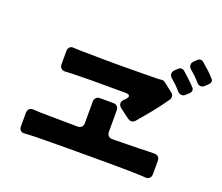

<svg xmlns="http://www.w3.org/2000/svg" viewBox="-123 -1018 1285 1113"><g transform="rotate(20 520.0 -461.5)"><path d="M964 -706Q962 -708 960.5 -710Q959 -712 957 -714L942 -730L934 -738Q926 -745 919 -751.5Q912 -758 906 -763Q892 -774 891.5 -788Q891 -802 903 -814L918 -828Q927 -837 938 -837Q947 -837 954 -831Q974 -814 995 -795Q1016 -776 1033 -756Q1041 -748 1040 -738.5Q1039 -729 1031 -721L1013 -704Q1003 -693 990 -693Q975 -693 964 -706ZM877 -620Q870 -628 862.5 -636Q855 -644 847 -652Q839 -659 832 -665.5Q825 -672 819 -677Q805 -688 804.5 -702Q804 -716 816 -728L831 -742Q840 -751 851 -751Q860 -751 867 -745Q872 -741 876 -737.5Q880 -734 885 -729Q896 -719 907 -709Q918 -699 929 -688Q934 -683 938 -678.5Q942 -674 946 -670Q954 -662 953 -652Q952 -642 944 -634L926 -617Q916 -607 903 -607Q889 -607 877 -620ZM660 -371 601 -415Q587 -426 586 -440Q585 -454 598 -466L605 -473Q622 -489 618 -498.5Q614 -508 591 -508H377Q344 -507 315 -507Q286 -507 261 -506Q250 -505 241 -505Q232 -505 224 -504Q207 -503 197.5 -512Q188 -521 188 -537V-617Q188 -634 197.5 -643Q207 -652 224 -650Q241 -649 261.5 -648.5Q282 -648 307 -648Q347 -647 397.5 -646.5Q448 -646 509 -646Q547 -646 579 -646.5Q611 -647 637 -647L721 -648Q733 -648 744 -648.5Q755 -649 764 -650Q777 -652 787 -643L841 -601Q852 -593 853.5 -580.5Q855 -568 847 -557Q814 -509 777.5 -464Q741 -419 703 -375Q692 -364 680 -364Q671 -364 660 -371ZM90 -116V-200Q90 -217 99.5 -226Q109 -235 126 -234Q164 -231 220 -231Q258 -230 302 -230Q346 -230 399 -229Q414 -229 423 -238Q432 -247 432 -262V-395Q432 -410 441 -419Q450 -428 465 -428H547Q562 -428 571 -419Q580 -410 580 -395V-262Q580 -247 589 -238Q598 -229 613 -229Q662 -230 705 -230.5Q748 -231 785 -232Q811 -233 832 -233.5Q853 -234 869 -234Q885 -235 894.5 -226Q904 -217 904 -201V-120Q904 -103 894.5 -94Q885 -85 868 -86Q848 -88 821 -88.5Q794 -89 761 -90Q710 -91 646 -91Q582 -91 502 -91H375L254 -90Q225 -90 200.5 -89.5Q176 -89 154 -88Q145 -87 137 -87Q129 -87 122 -86Q108 -85 99 -93.5Q90 -102 90 -116Z"/></g></svg>

Font: Higure Gothic Black
Style: Regular
Weight: 900
Designer: Yoshimichi Ohira
Foundry: Positype
Version: Version 1.000